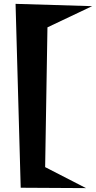

<svg xmlns="http://www.w3.org/2000/svg" viewBox="-20 -842 491 982"><path d="M451.2 -810.5 222.7 -702.1 210.9 12.7 419.9 120.1 85.9 118.2 59.6 -822.3Z"/></svg>

Font: Fontdiner Swanky
Style: Regular
Weight: 400
Designer: Font Diner, Inc
Foundry: Font Diner, Inc
Version: Version 1.001